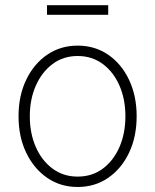

<svg xmlns="http://www.w3.org/2000/svg" viewBox="-20 -727 613 758"><path d="M286.6 11.2Q218.8 11.2 166.3 -24.9Q113.8 -61 83.5 -124Q53.2 -187 53.2 -268.1Q53.2 -349.1 83.5 -412.1Q113.8 -475.1 166.3 -511Q218.8 -546.9 286.6 -546.9Q354.5 -546.9 407 -511Q459.5 -475.1 489.5 -411.9Q519.5 -348.6 519.5 -268.1Q519.5 -187 489.5 -124Q459.5 -61 407 -24.9Q354.5 11.2 286.6 11.2ZM286.6 -29.8Q343.8 -29.8 386 -61.3Q428.2 -92.8 451.7 -146.7Q475.1 -200.7 475.1 -268.1Q475.1 -335 451.7 -388.9Q428.2 -442.9 385.7 -474.4Q343.3 -505.9 286.6 -505.9Q230 -505.9 187.7 -474.4Q145.5 -442.9 121.6 -389.2Q97.7 -335.4 97.7 -268.1Q97.7 -200.7 121.3 -146.7Q145 -92.8 187.5 -61.3Q230 -29.8 286.6 -29.8ZM407.2 -706.5V-668.5H165.5V-706.5Z"/></svg>

Font: Inter 18pt ExtraLight
Style: Regular
Weight: 250
Designer: Rasmus Andersson
Foundry: rsms
Version: Version 4.001;git-66647c0bb